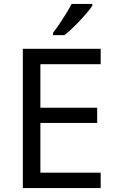

<svg xmlns="http://www.w3.org/2000/svg" viewBox="-20 -964 596 984"><path d="M496 0H97V-714H496V-635H187V-412H478V-334H187V-79H496ZM453 -934Q441 -916 416 -887.5Q391 -859 362.5 -830.5Q334 -802 310 -784H252V-796Q267 -815 284.5 -841Q302 -867 319 -894.5Q336 -922 347 -944H453Z"/></svg>

Font: Noto Sans Deseret
Style: Regular
Weight: 400
Designer: Monotype Design Team
Foundry: Monotype Imaging Inc.
Version: Version 2.001; ttfautohint (v1.8.4.7-5d5b)